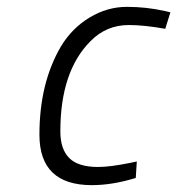

<svg xmlns="http://www.w3.org/2000/svg" viewBox="-20 -530 517 560"><path d="M460 -498 477 -494 462 -446Q400 -457 356 -457Q290 -457 244 -410Q156 -322 156 -147Q156 -95 182 -69Q208 -43 266 -43Q301 -43 360 -55L379 -59L376 -11Q308 10 248 10Q95 10 95 -137Q95 -288 158 -395Q190 -448 241.5 -479Q293 -510 350 -510Q407 -510 460 -498Z"/></svg>

Font: Titillium Web Light
Style: Italic
Weight: 300
Italic angle: -13°
Version: Version 1.002;PS 57.000;hotconv 1.0.70;makeotf.lib2.5.55311